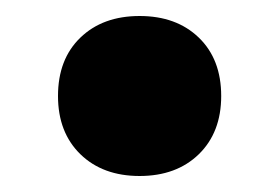

<svg xmlns="http://www.w3.org/2000/svg" viewBox="-20 -371 348 240"><path d="M154.5 -351Q200.5 -351 228.5 -324Q256.5 -297 256.5 -251Q256.5 -205.5 228.5 -178.2Q200.5 -151 154.5 -151Q108.5 -151 80.5 -178.2Q52.5 -205.5 52.5 -251Q52.5 -297 80.5 -324Q108.5 -351 154.5 -351Z"/></svg>

Font: Newsreader 9pt
Style: Bold
Weight: 700
Designer: Hugues Gentile
Foundry: Production Type
Version: Version 1.003